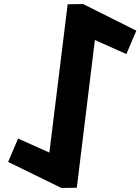

<svg xmlns="http://www.w3.org/2000/svg" viewBox="-20 -924 691 945"><path d="M447 -727 602 -658 651 -773 389 -904 313 -903 223 -173 69 -242 20 -127 282 1 358 0Z"/></svg>

Font: Ny Stormning
Style: SvKr
Weight: 900
Designer: Robert Jablonski, Mew Too
Foundry: Cannot Into Space Fonts
Version: Version 0.90